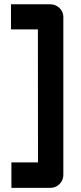

<svg xmlns="http://www.w3.org/2000/svg" viewBox="-20 -777 380 904"><path d="M278.2 47Q278.2 58.4 273.8 69.6Q269.3 80.7 260.4 89.6Q252.5 97.5 241.6 102.5Q230.7 107.4 218.8 107.4H33.7V-12.4H158.9L158.4 -638.6H31.7V-756.9H216.8Q229.2 -756.9 240.3 -752.2Q251.5 -747.5 259.9 -739.6Q268.3 -731.7 273.3 -721Q278.2 -710.4 278.2 -698Z"/></svg>

Font: AKL FREE 001
Style: Regular
Weight: 400
Designer: AKL
Foundry: AKL
Version: Version 1.00;August 10, 2024;FontCreator 13.0.0.2630 64-bit